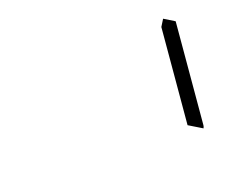

<svg xmlns="http://www.w3.org/2000/svg" viewBox="-81 -649 979 772"><g transform="rotate(-20 408.0 -263.0)"><path d="M671 -498 715 -471 677 -41Q677 -36 673 -28L617 -62L635 -265L653 -469Z"/></g></svg>

Font: DSEG7 Modern
Style: Light Italic
Weight: 300
Italic angle: -5°
Designer: Keshikan(Twitter:@keshinomi_88pro)
Version: Version 0.46